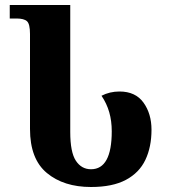

<svg xmlns="http://www.w3.org/2000/svg" viewBox="-20 -734 676 768"><path d="M344 14Q235 14 167.5 -42Q100 -98 100 -218V-598Q100 -638 88 -649Q76 -660 46 -660H19V-714H261V-206Q261 -125 283.5 -91Q306 -57 344 -57Q427 -57 427 -209Q427 -250 417 -285Q407 -320 386 -351Q419 -368 458 -368Q522 -368 554 -323.5Q586 -279 586 -215Q586 -146 561.5 -94.5Q537 -43 483.5 -14.5Q430 14 344 14Z"/></svg>

Font: Noto Serif Georgian Condensed ExtraBold
Style: Regular
Weight: 800
Width: 3
Designer: Monotype Design Team, Akaki Razmadze
Foundry: Google LLC
Version: Version 2.003; ttfautohint (v1.8.4.7-5d5b)